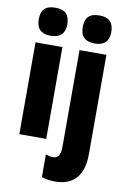

<svg xmlns="http://www.w3.org/2000/svg" viewBox="-107 -837 745 1139"><g transform="rotate(10 265.0 -268.0)"><path d="M132 -776C72 -776 46 -748 46 -691C46 -635 75 -607 132 -607C189 -607 218 -635 218 -691C218 -747 192 -776 132 -776ZM311 -691C311 -635 340 -607 397 -607C454 -607 483 -635 483 -691C483 -747 457 -776 397 -776C337 -776 311 -748 311 -691ZM213 -553H51V0H213ZM311 240C415 239 478 179 478 45V-553H316V32C316 77 302 100 272 100C258 100 243 97 227 91V228C254 237 284 240 311 240Z"/></g></svg>

Font: Noto Sans Lao Looped ExtraCondensed Black
Style: Regular
Weight: 900
Width: 2
Designer: Mark Frömberg, Ben Mitchell
Foundry: The Fontpad Ltd
Version: Version 1.002